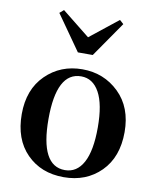

<svg xmlns="http://www.w3.org/2000/svg" viewBox="-92 -907 805 993"><g transform="rotate(10 310.0 -410.0)"><path d="M349.6 -632.8H271.5L141.6 -817.4L163.1 -835.9L309.6 -718.8L457 -835.9L477.5 -817.4ZM310.5 -21.5Q373 -21.5 406.7 -83.5Q440.4 -145.5 440.4 -267.6Q440.4 -389.6 406.2 -451.7Q372.1 -513.7 310.5 -513.7Q181.6 -513.7 181.6 -267.6Q181.6 -21.5 310.5 -21.5ZM310.5 -550.8Q423.8 -550.8 502.4 -474.6Q581.1 -398.4 581.1 -268.6Q581.1 -136.7 504.9 -60.5Q428.7 15.6 310.5 15.6Q191.4 15.6 116.2 -60.5Q41 -136.7 41 -268.6Q41 -398.4 118.7 -474.6Q196.3 -550.8 310.5 -550.8Z"/></g></svg>

Font: GenRyuMin TW TTF Bold
Style: Regular
Weight: 700
Version: Version 1.300